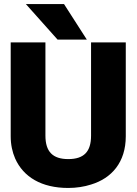

<svg xmlns="http://www.w3.org/2000/svg" viewBox="-20 -921 681 951"><path d="M33 -246C33 -205 41 -168 55 -136C96 -44 186 10 318 10C358 10 397 4 431 -7C533 -38 603 -117 603 -246V-711H431V-249C431 -170 396 -133 318 -133C241 -133 205 -170 205 -249V-711H33ZM108 -901 265 -725H410L297 -901Z"/></svg>

Font: Asimov Pro
Style: Ult
Weight: 900
Designer: Google
Version: Version 2.000980; 2014